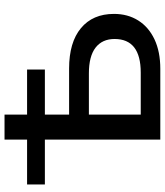

<svg xmlns="http://www.w3.org/2000/svg" viewBox="40 -768 728 848"><g transform="rotate(-90 404.0 -344.0)"><path d="M13.2 -588.4H211.4V-688H321.8V-588.4H521V-509.8H321.8V-402.8H525.4Q640.6 -402.8 703.6 -350.6Q766.6 -298.3 766.6 -204.6Q766.6 -143.6 737.5 -97.4Q708.5 -51.3 654.1 -25.6Q599.6 0 523.9 0H211.4V-509.8H13.2ZM655.8 -202.1Q655.8 -256.3 617.7 -285.9Q579.6 -315.4 503.9 -315.4H321.8V-86.4H507.3Q655.8 -86.4 655.8 -202.1Z"/></g></svg>

Font: Arimo Medium
Style: Regular
Weight: 500
Designer: Steve Matteson
Foundry: Monotype Imaging Inc.
Version: Version 1.33